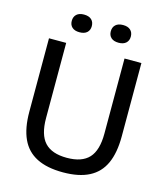

<svg xmlns="http://www.w3.org/2000/svg" viewBox="-134 -1032 988 1143"><g transform="rotate(15 360.0 -460.0)"><path d="M361.5 9.5Q263 9.5 199.5 -22.8Q136 -55 105.8 -120.8Q75.5 -186.5 75.5 -288V-740H181.5V-277Q181.5 -174 225.2 -127Q269 -80 361.5 -80Q454 -80 497.5 -127Q541 -174 541 -277V-740H645V-288Q645 -186.5 615 -120.8Q585 -55 522.2 -22.8Q459.5 9.5 361.5 9.5ZM482 -821.5Q452 -821.5 436 -836Q420 -850.5 420 -875.5Q420 -901 436 -915.8Q452 -930.5 482 -930.5Q511.5 -930.5 527.5 -915.8Q543.5 -901 543.5 -875.5Q543.5 -850.5 527.5 -836Q511.5 -821.5 482 -821.5ZM241 -821.5Q211.5 -821.5 195.5 -836Q179.5 -850.5 179.5 -875.5Q179.5 -901 195.5 -915.8Q211.5 -930.5 241 -930.5Q271 -930.5 287 -915.8Q303 -901 303 -875.5Q303 -850.5 287 -836Q271 -821.5 241 -821.5Z"/></g></svg>

Font: Encode Sans SC Condensed Thin Medium
Style: Regular
Weight: 500
Version: Version 3.002